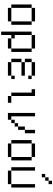

<svg xmlns="http://www.w3.org/2000/svg" viewBox="1261 -2113 978 3540"><g transform="rotate(90 1750.0 -343.0)"><path d="M125 -62.5V0H375V-62.5ZM125 -62.5Q125 -62.5 125 -437.5H62.5Q62.5 -437.5 62.5 -62.5ZM375 -62.5H437.5Q437.5 -62.5 437.5 -437.5H375Q375 -437.5 375 -62.5ZM125 -437.5H375V-500H125Z M562.5 -437.5V125H625V-62.5H687.5V0H875V-62.5H687.5V-125H625V-437.5ZM875 -62.5H937.5Q937.5 -62.5 937.5 -437.5H875Q875 -437.5 875 -62.5ZM625 -437.5H875V-500H625Z M1437.5 -62.5V-125H1375V-62.5H1125V0H1375V-62.5ZM1375 -250V-312.5H1125V-250H1062.5V-62.5H1125V-250ZM1437.5 -375V-437.5H1375V-375ZM1125 -312.5Q1125 -312.5 1125 -437.5H1062.5Q1062.5 -437.5 1062.5 -312.5ZM1125 -437.5H1375V-500H1125Z M1875 0V-62.5H1750V0ZM1750 -62.5V-500H1625V-437.5H1687.5Q1687.5 -437.5 1687.5 -62.5Z M2062.5 -500Q2062.5 -500 2062.5 0H2187.5V-62.5H2125V-500ZM2187.5 -62.5H2250V-125H2187.5ZM2250 -125H2312.5V-187.5H2250ZM2312.5 -187.5H2375Q2375 -187.5 2375 -312.5H2312.5Q2312.5 -312.5 2312.5 -187.5ZM2375 -312.5H2437.5V-500H2375Z M2625 -62.5V0H2875V-62.5ZM2625 -62.5Q2625 -62.5 2625 -437.5H2562.5Q2562.5 -437.5 2562.5 -62.5ZM2875 -62.5H2937.5Q2937.5 -62.5 2937.5 -437.5H2875Q2875 -437.5 2875 -62.5ZM2625 -437.5H2875V-500H2625Z M3375 -750V-812.5H3312.5V-750H3250V-687.5H3187.5V-625H3250V-687.5H3312.5V-750ZM3125 -62.5V0H3375V-62.5ZM3125 -62.5V-500H3062.5V-62.5ZM3375 -62.5H3437.5V-500H3375Z"/></g></svg>

Font: UnifontExMono
Style: Regular
Weight: 500
Version: Version 15.0.06